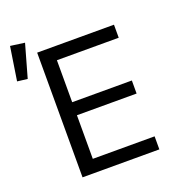

<svg xmlns="http://www.w3.org/2000/svg" viewBox="-200 -895 939 1010"><g transform="rotate(-20 269.5 -390.0)"><path d="M90 0V-698H520V-625H174V-390H508V-317H174V-73H520V0ZM-61 -592 -32 -780 48 -769 -4 -585Z"/></g></svg>

Font: iA Writer Duo V
Style: Regular
Weight: 400
Designer: Mike Abbink, Paul van der Laan, Pieter van Rosmalen, Oliver Reichenstein
Foundry: Information Architects Inc.
Version: Version 2.000